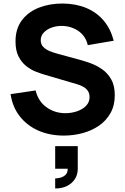

<svg xmlns="http://www.w3.org/2000/svg" viewBox="-20 -754 711 1089"><path d="M293 315V258Q301 258 318 254.8Q335 251.5 349.5 239.8Q364 228 364 203H293V75H421V203Q421 252.5 385.5 283.8Q350 315 293 315ZM342 15Q262 15 197.8 -13.2Q133.5 -41.5 92.2 -94.2Q51 -147 40 -220L182 -241Q197 -179 244 -145.5Q291 -112 351 -112Q384.5 -112 416 -122.5Q447.5 -133 467.8 -153.5Q488 -174 488 -204Q488 -215 484.8 -225.2Q481.5 -235.5 474 -244.5Q466.5 -253.5 452.8 -261.5Q439 -269.5 418 -276L231 -331Q210 -337 182.2 -348Q154.5 -359 128.5 -379.5Q102.5 -400 85.2 -433.8Q68 -467.5 68 -519Q68 -591.5 104.5 -639.5Q141 -687.5 202 -711Q263 -734.5 337 -734Q411.5 -733 470 -708.5Q528.5 -684 568 -637.2Q607.5 -590.5 625 -523L478 -498Q470 -533 448.5 -557Q427 -581 397.2 -593.5Q367.5 -606 335 -607Q303 -608 274.8 -598.2Q246.5 -588.5 228.8 -570Q211 -551.5 211 -526Q211 -502.5 225.5 -487.8Q240 -473 262 -464Q284 -455 307 -449L432 -415Q460 -407.5 494 -395.2Q528 -383 559.2 -361.2Q590.5 -339.5 610.8 -304Q631 -268.5 631 -214Q631 -156 606.8 -112.8Q582.5 -69.5 541.5 -41.2Q500.5 -13 448.8 1Q397 15 342 15Z"/></svg>

Font: Manrope ExtraLight ExtraBold
Style: Regular
Weight: 800
Version: Version 4.504